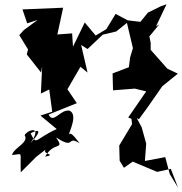

<svg xmlns="http://www.w3.org/2000/svg" viewBox="-20 -795 852 897"><path d="M156 -702 92 -655 70 -631 111 -564 105 -541 172 -456 177 -486 171 -358 210 -377 224 -273 169 -255 245 -192C140 -145 153 -112 123 -172C148 -187 190 -199 122 -126C181 -210 112 -191 95 -164C117 -128 46 -107 36 -71C91 -74 73 -95 77 10L150 -63L211 -110C147 -73 257 -76 191 -63C231 -137 285 -90 242 -153C336 -92 288 -166 353 -125C355 -118 308 -194 301 -163C302 -178 346 -259 305 -278C261 -286 230 -213 207 -260L339 -313L295 -378L356 -483L389 -456L359 -585L389 -566L460 -633L523 -648L573 -688L601 -570L588 -527L582 -481L506 -452L508 -373L610 -381L663 -368L579 -246L594 -240L597 -215L537 -115L539 -44L559 -11L600 -40L714 8L778 -6L812 82L773 18L752 -61L657 -43L663 -124L642 -200L619 -243L629 -238L672 -297L738 -392L811 -451L762 -474L684 -562V-594L678 -625L724 -681L709 -672L758 -775L732 -766L671 -736L636 -693L577 -700L520 -730L477 -659L427 -629L376 -690L321 -577L317 -639L248 -634L275 -759L85 -751L107 -686Z"/></svg>

Font: Hussar Lance
Style: Regular
Weight: 700
Foundry: Cannot Into Space Fonts, PlusOne Fonts
Version: Version 2.27